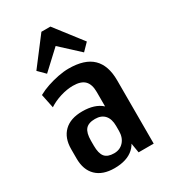

<svg xmlns="http://www.w3.org/2000/svg" viewBox="-192 -876 868 980"><g transform="rotate(-30 241.5 -386.0)"><path d="M304 -187V-373Q304 -419 282.5 -440.5Q261 -462 214 -462Q179 -462 140 -450Q101 -438 71 -418L54 -500Q81 -515 112.5 -525.5Q144 -536 177 -542.5Q210 -549 239 -549Q333 -549 378.5 -505Q424 -461 424 -373V0H335ZM189 9Q120 9 82.5 -27.5Q45 -64 45 -131V-186Q45 -252 82.5 -288.5Q120 -325 190 -325Q263 -325 303 -289.5Q343 -254 343 -187V-132Q343 -64 303 -27.5Q263 9 189 9ZM225 -58Q260 -58 281.5 -82Q303 -106 303 -145V-174Q303 -215 283.5 -237Q264 -259 227 -259Q188 -259 171 -239Q154 -219 154 -173V-144Q154 -98 170.5 -78Q187 -58 225 -58ZM91 -621 213 -781H266L389 -622L349 -581L209 -710H270L131 -581Z"/></g></svg>

Font: Pathway Extreme Condensed SemiBold
Style: Regular
Weight: 600
Width: 3
Version: Version 1.001;gftools[0.9.26]